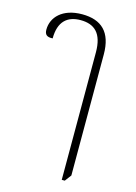

<svg xmlns="http://www.w3.org/2000/svg" viewBox="-120 -617 650 918"><g transform="rotate(15 205.5 -158.0)"><path d="M280 237H295L319 205V-394C319 -504 266 -553 170 -553C73 -553 23 -499 23 -438C23 -413 35 -403 63 -405C63 -489 105 -524 170 -524C239 -524 280 -488 280 -394Z"/></g></svg>

Font: Noto Serif Thai Condensed ExtraLight
Style: Regular
Weight: 200
Width: 3
Designer: Monotype Design Team
Foundry: Monotype Imaging Inc.
Version: Version 2.002